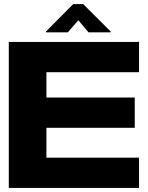

<svg xmlns="http://www.w3.org/2000/svg" viewBox="-20 -919 724 939"><path d="M639 -294H207V-148H660V0H23V-714H660V-566H207V-442H639ZM413 -761 364 -819H362L312 -761H205V-765L338 -899H387L521 -765V-761Z"/></svg>

Font: Non Bureau Extended
Style: Bold
Weight: 700
Width: 7
Designer: Jona Saucedo
Foundry: Non Foundry
Version: Version 1.000; ttfautohint (v1.8.4)